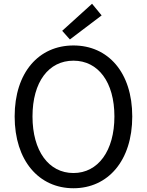

<svg xmlns="http://www.w3.org/2000/svg" viewBox="-20 -989 782 1022"><path d="M371 13C555 13 684 -134 684 -369C684 -604 555 -747 371 -747C187 -747 58 -604 58 -369C58 -134 187 13 371 13ZM371 -68C239 -68 153 -186 153 -369C153 -553 239 -666 371 -666C502 -666 589 -553 589 -369C589 -186 502 -68 371 -68ZM352 -779 521 -907 470 -969 311 -825Z"/></svg>

Font: Noto Sans CJK JP Regular
Style: Regular
Weight: 400
Designer: Ryoko NISHIZUKA (kana & ideographs); Paul D. Hunt (Latin, Greek & Cyrillic); Wenlong ZHANG (bopomofo); Sandoll Communica
Foundry: Adobe Systems Incorporated
Version: Version 1.001;PS 1.001;hotconv 1.0.78;makeotf.lib2.5.61930